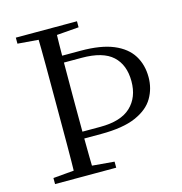

<svg xmlns="http://www.w3.org/2000/svg" viewBox="-108 -825 872 922"><g transform="rotate(-15 328.5 -364.0)"><path d="M202.6 -175.1V-209.1H333.5Q436.3 -209.1 485.6 -255.7Q535 -302.2 535 -382.3Q535 -463.7 486.7 -508.2Q438.5 -552.6 332.9 -552.6H202.6V-586.7H337.2Q437.8 -586.7 499.8 -560.7Q561.8 -534.7 590.7 -488.1Q619.5 -441.6 619.5 -379.9Q619.5 -324.2 592.4 -277.6Q565.4 -230.9 501.6 -203Q437.8 -175.1 328.4 -175.1ZM155.3 0Q157.3 -83.6 157.4 -167.7Q157.5 -251.7 157.5 -336.8V-391.1Q157.5 -476.1 157.4 -560.4Q157.3 -644.8 155.3 -728H247.7Q245.5 -645.2 245 -560.8Q244.5 -476.3 244.5 -392.3V-337Q244.5 -253.7 245 -168.9Q245.5 -84.1 247.7 0ZM189.7 -686.9 52.8 -698V-728H356.8V-698L215.5 -686.9ZM52.8 0V-30.1L190.9 -42.1H217.8L356.8 -30.1V0Z"/></g></svg>

Font: Noto Serif SC
Style: Regular
Weight: 200
Designer: Ryoko NISHIZUKA 西塚涼子 (kana & ideographs); Frank Grießhammer (Latin, Greek & Cyrillic); Wenlong ZHANG 张文龙 (bopomofo); San
Foundry: Adobe
Version: Version 2.001;hotconv 1.1.0;makeotfexe 2.6.0